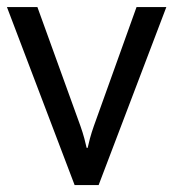

<svg xmlns="http://www.w3.org/2000/svg" viewBox="-20 -534 500 554"><path d="M0 -513.7H87.9L211.9 -170.9Q218.8 -151.4 223.4 -134.3Q228 -117.2 230 -107.4H232.9Q234.9 -117.2 239.5 -134.3Q244.1 -151.4 251 -170.9L374 -513.7H460L264.6 0H195.3Z"/></svg>

Font: RobotoFlex
Style: Regular
Weight: 400
Designer: Berlow after Robertson
Foundry: Google
Version: Version 2.136